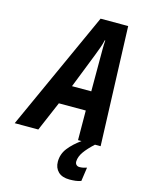

<svg xmlns="http://www.w3.org/2000/svg" viewBox="-199 -799 853 1116"><g transform="rotate(15 228.0 -241.0)"><path d="M-61 0 264 -716H430L456 0H320L319 -178H157L81 0ZM205 -294H321V-501Q321 -526 321 -550.5Q321 -575 323 -601H320Q315 -578 306.5 -554.5Q298 -531 288 -505ZM331 234Q286 234 262.5 211Q239 188 239 151Q239 105 267 69Q295 33 341 0H422Q384 35 363.5 64Q343 93 342 122Q342 135 349.5 142Q357 149 368 149Q378 149 389 147Q400 145 412 141L400 224Q384 230 366.5 232Q349 234 331 234Z"/></g></svg>

Font: Noto Sans Condensed
Style: Bold Italic
Weight: 700
Width: 3
Italic angle: -12°
Designer: Monotype Design Team
Foundry: Monotype Imaging Inc.
Version: Version 2.013; ttfautohint (v1.8.4.7-5d5b)